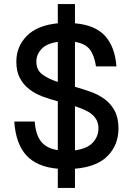

<svg xmlns="http://www.w3.org/2000/svg" viewBox="-20 -820 650 940"><path d="M263 6Q160 -3 108.5 -60Q57 -117 50 -225H150Q155 -159 182 -126Q209 -93 263 -85V-324Q225 -334 188.5 -347.5Q152 -361 123.5 -383Q95 -405 77.5 -437.5Q60 -470 60 -518Q60 -592 111 -644Q162 -696 263 -706V-800H347V-706Q447 -697 495 -643.5Q543 -590 550 -495H450Q442 -549 419.5 -578Q397 -607 347 -615V-395Q386 -384 424 -370.5Q462 -357 492.5 -334.5Q523 -312 541.5 -277.5Q560 -243 560 -191Q560 -111 507.5 -57Q455 -3 347 6V100H263ZM462 -192Q462 -215 453 -232Q444 -249 428.5 -261.5Q413 -274 392 -283Q371 -292 347 -300V-84Q407 -92 434.5 -122Q462 -152 462 -192ZM158 -518Q158 -477 188 -455Q218 -433 263 -419V-615Q208 -607 183 -580Q158 -553 158 -518Z"/></svg>

Font: Retni Sans Medium
Style: Regular
Weight: 500
Designer: Vitaly Kuzmin
Foundry: ParaType Ltd.
Version: Version 1.00;March 2, 2019;FontCreator 11.5.0.2425 64-bit; t